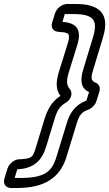

<svg xmlns="http://www.w3.org/2000/svg" viewBox="-67 -724 545 957"><path d="M318 -499C342 -577 315 -610 244 -615L256 -654H297C397 -654 423 -626 397 -540L348 -378C334 -331 331 -286 377 -265L364 -224L362 -222C307 -201 280 -158 267 -114L214 59C192 131 156 163 34 163H6L19 120C102 116 142 76 163 7L205 -131C219 -177 232 -195 261 -212C291 -230 295 -263 282 -279C264 -299 263 -321 276 -364ZM-30 117 -45 166C-53 192 -38 213 -12 213H19C153 213 232 163 264 59L317 -114C328 -149 341 -165 367 -175C386 -181 407 -198 414 -221L428 -267C434 -285 429 -305 409 -312C385 -323 385 -337 398 -378L447 -540C482 -656 428 -704 312 -704H268C242 -704 215 -683 207 -657L193 -612C184 -584 201 -566 227 -565C280 -562 286 -557 268 -499L226 -364C213 -320 209 -278 234 -246C191 -218 170 -179 155 -131L113 7C97 60 94 67 29 70C4 70 -22 92 -30 117Z"/></svg>

Font: DIN Rundschrift
Style: MittelKontKu
Weight: 400
Version: Version 1.027